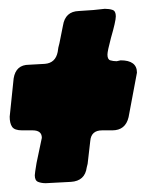

<svg xmlns="http://www.w3.org/2000/svg" viewBox="-20 -530 370 436"><path d="M84 -114Q74 -114 66.5 -117Q59 -120 59 -132Q59 -136 63 -160L75 -217Q75 -234 54 -234H30Q13 -234 7.5 -242Q2 -250 2 -265L11 -352Q16 -383 46 -383L82 -385Q106 -387 111 -412Q112 -422 115 -432L123 -472Q128 -504 159 -505Q196 -507 218 -510Q228 -510 235.5 -507.5Q243 -505 243 -493Q243 -482 232 -444Q224 -414 224 -406Q224 -395 230.5 -393Q237 -391 245 -391L254 -393Q291 -393 291 -365L272 -264Q265 -234 235 -234H212Q187 -234 185 -210L179 -158L177 -150Q173 -119 141 -117Z"/></svg>

Font: Bangerz
Style: Bold
Weight: 700
Designer: vernon adams
Foundry: Vernon Adams
Version: Version 2.10;February 7, 2025;FontCreator 13.0.0.2683 64-bit